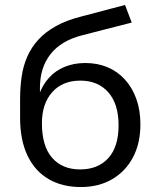

<svg xmlns="http://www.w3.org/2000/svg" viewBox="-20 -745 647 774"><path d="M306 9Q231 9 176 -23Q121 -55 91 -117.5Q61 -180 61 -270V-345Q61 -394 67.5 -437.5Q74 -481 90.5 -518Q107 -555 135 -585.5Q163 -616 205 -639.5Q247 -663 306 -678L484 -725L511 -654L312 -603Q226 -581 183.5 -526.5Q141 -472 141 -391V-362H137Q151 -402 177 -431Q203 -460 240.5 -475.5Q278 -491 324 -491Q373 -491 413.5 -474Q454 -457 483.5 -424.5Q513 -392 529.5 -346.5Q546 -301 546 -244Q546 -167 516 -110.5Q486 -54 432 -22.5Q378 9 306 9ZM303 -62Q375 -62 416.5 -107.5Q458 -153 458 -240Q458 -326 416.5 -373Q375 -420 304 -420Q232 -420 190.5 -373.5Q149 -327 149 -248Q149 -156 190 -109Q231 -62 303 -62Z"/></svg>

Font: Nunito Sans 9pt
Style: Regular
Weight: 400
Version: Version 3.101;gftools[0.9.27]